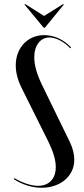

<svg xmlns="http://www.w3.org/2000/svg" viewBox="-20 -873 394 902"><path d="M94 -853 185 -743H191L281 -853H275L187 -798L100 -853ZM242 -88C242 -33 210 0 159 0C126 0 85 -14 48 -36L44 -32C85 -5 131 9 176 9C264 9 329 -46 329 -122C329 -149 322 -177 308 -206L176 -477C153 -525 141 -567 141 -604C141 -660 170 -697 212 -697C243 -697 283 -676 310 -646L314 -650C280 -687 234 -708 187 -708C110 -708 54 -648 54 -566C54 -533 63 -497 81 -461L207 -208C230 -161 242 -122 242 -88Z"/></svg>

Font: Moniqa SemBd Display
Style: Regular
Weight: 600
Designer: Rajesh Rajput
Foundry: Rajesh Rajput
Version: Version 1.000